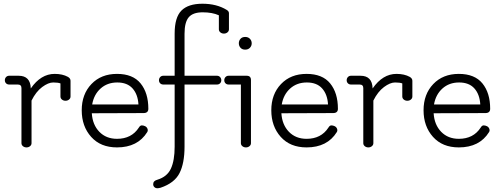

<svg xmlns="http://www.w3.org/2000/svg" viewBox="-20 -780 2688 1029"><path d="M29 -374H80Q143 -374 145 -306Q199 -384 273 -384Q315 -384 344 -368Q358 -360 358 -347V-263Q358 -253 350 -246.5Q342 -240 331 -240Q320 -240 312 -246.5Q304 -253 304 -263V-333Q291 -338 265 -338Q239 -338 206 -313.5Q173 -289 149 -241V-13Q149 -3 141 3.5Q133 10 122 10Q111 10 103 3.5Q95 -3 95 -13V-308Q95 -327 75 -327H29Q19 -327 12.5 -333.5Q6 -340 6 -350Q6 -360 12.5 -367Q19 -374 29 -374Z M474 -220H722Q719 -274 690.5 -306Q662 -338 608.5 -338Q555 -338 519 -305.5Q483 -273 474 -220ZM724 -96Q731 -108 740 -108Q749 -108 758 -103.5Q767 -99 770.5 -89.5Q774 -80 769 -72Q718 10 607 10Q519 10 468.5 -46.5Q418 -103 418 -189Q418 -275 470 -329.5Q522 -384 607 -384Q692 -384 733.5 -333Q775 -282 775 -197Q775 -174 749 -174L472 -173Q476 -111 512.5 -73.5Q549 -36 607 -36Q685 -36 724 -96Z M841 226Q830 229 822 229Q814 229 807.5 223Q801 217 801 207Q801 189 824 183Q876 167 896 123.5Q916 80 916 6V-327H855Q845 -327 838.5 -333.5Q832 -340 832 -350Q832 -360 838.5 -367Q845 -374 855 -374H916V-600Q916 -687 952.5 -723.5Q989 -760 1065 -760Q1141 -760 1195 -727Q1207 -720 1207 -709V-623Q1207 -613 1199 -606.5Q1191 -600 1180 -600Q1169 -600 1161 -606.5Q1153 -613 1153 -623V-698Q1118 -714 1066 -714Q1014 -714 991.5 -687.5Q969 -661 969 -599V-374H1143Q1153 -374 1159.5 -367Q1166 -360 1166 -350Q1166 -340 1159.5 -333.5Q1153 -327 1143 -327H969V6Q969 95 942 148Q915 201 841 226Z M1325 -13Q1325 -3 1317 3.5Q1309 10 1298 10Q1287 10 1279 3.5Q1271 -3 1271 -13V-327H1205Q1195 -327 1188.5 -333.5Q1182 -340 1182 -350Q1182 -360 1188.5 -367Q1195 -374 1205 -374H1302Q1325 -374 1325 -351ZM1269 -524Q1260 -534 1260 -548Q1260 -562 1269 -572Q1278 -582 1294 -582Q1310 -582 1319.5 -572Q1329 -562 1329 -548Q1329 -534 1319.5 -524Q1310 -514 1294 -514Q1278 -514 1269 -524Z M1490 -220H1738Q1735 -274 1706.5 -306Q1678 -338 1624.5 -338Q1571 -338 1535 -305.5Q1499 -273 1490 -220ZM1740 -96Q1747 -108 1756 -108Q1765 -108 1774 -103.5Q1783 -99 1786.5 -89.5Q1790 -80 1785 -72Q1734 10 1623 10Q1535 10 1484.5 -46.5Q1434 -103 1434 -189Q1434 -275 1486 -329.5Q1538 -384 1623 -384Q1708 -384 1749.5 -333Q1791 -282 1791 -197Q1791 -174 1765 -174L1488 -173Q1492 -111 1528.5 -73.5Q1565 -36 1623 -36Q1701 -36 1740 -96Z M1861 -374H1912Q1975 -374 1977 -306Q2031 -384 2105 -384Q2147 -384 2176 -368Q2190 -360 2190 -347V-263Q2190 -253 2182 -246.5Q2174 -240 2163 -240Q2152 -240 2144 -246.5Q2136 -253 2136 -263V-333Q2123 -338 2097 -338Q2071 -338 2038 -313.5Q2005 -289 1981 -241V-13Q1981 -3 1973 3.5Q1965 10 1954 10Q1943 10 1935 3.5Q1927 -3 1927 -13V-308Q1927 -327 1907 -327H1861Q1851 -327 1844.5 -333.5Q1838 -340 1838 -350Q1838 -360 1844.5 -367Q1851 -374 1861 -374Z M2306 -220H2554Q2551 -274 2522.5 -306Q2494 -338 2440.5 -338Q2387 -338 2351 -305.5Q2315 -273 2306 -220ZM2556 -96Q2563 -108 2572 -108Q2581 -108 2590 -103.5Q2599 -99 2602.5 -89.5Q2606 -80 2601 -72Q2550 10 2439 10Q2351 10 2300.5 -46.5Q2250 -103 2250 -189Q2250 -275 2302 -329.5Q2354 -384 2439 -384Q2524 -384 2565.5 -333Q2607 -282 2607 -197Q2607 -174 2581 -174L2304 -173Q2308 -111 2344.5 -73.5Q2381 -36 2439 -36Q2517 -36 2556 -96Z"/></svg>

Font: Flamenco
Style: Regular
Weight: 400
Designer: Luciano Vergara
Foundry: Luciano Vergara
Version: Version 1.002